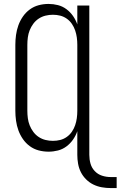

<svg xmlns="http://www.w3.org/2000/svg" viewBox="-20 -763 613 976"><path d="M543 193Q520 193 497.5 189Q475 185 454.5 175Q434 165 417.5 148.5Q401 132 391 112Q381 92 377 69.5Q373 47 373 24V-96Q365 -73 351 -53Q337 -33 317.5 -18.5Q298 -4 274.5 2Q251 8 227 8Q201 8 176.5 1.5Q152 -5 131.5 -20Q111 -35 96.5 -56Q82 -77 73.5 -100.5Q65 -124 61.5 -149.5Q58 -175 58 -200V-535Q58 -560 61.5 -585.5Q65 -611 73.5 -634.5Q82 -658 96.5 -679Q111 -700 131.5 -715Q152 -730 176.5 -736.5Q201 -743 227 -743Q251 -743 274.5 -737Q298 -731 317.5 -716.5Q337 -702 351 -682Q365 -662 373 -639V-735H434V24Q434 47 440 68.5Q446 90 461.5 106.5Q477 123 498.5 130Q520 137 543 137H573V193ZM249 -47Q268 -47 286 -51.5Q304 -56 319.5 -67Q335 -78 345.5 -93.5Q356 -109 362 -126.5Q368 -144 370.5 -162.5Q373 -181 373 -200V-535Q373 -554 370.5 -572.5Q368 -591 362 -608.5Q356 -626 345.5 -641.5Q335 -657 319.5 -668Q304 -679 286 -683.5Q268 -688 249 -688Q230 -688 211.5 -683.5Q193 -679 177 -668.5Q161 -658 149.5 -642.5Q138 -627 131 -609.5Q124 -592 121.5 -573Q119 -554 119 -535V-200Q119 -181 121.5 -162Q124 -143 131 -125.5Q138 -108 149.5 -92.5Q161 -77 177 -66.5Q193 -56 211.5 -51.5Q230 -47 249 -47Z"/></svg>

Font: Iosevka SS04 Light
Style: Regular
Weight: 300
Monospace: yes
Designer: Belleve Invis
Foundry: Belleve Invis
Version: Version 19.0.0; ttfautohint (v1.8.4)